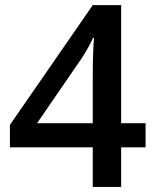

<svg xmlns="http://www.w3.org/2000/svg" viewBox="-20 -736 611 756"><path d="M553.2 -155.8H457V0H345.2V-155.8H19V-244.1L345.2 -715.8H457V-251H553.2ZM345.2 -251V-430.2Q345.2 -525.9 350.1 -586.9H346.2Q332.5 -554.7 303.2 -508.8L126 -251Z"/></svg>

Font: f1_31487          
Style: Regular
Weight: 600
Foundry: Ascender Corporation
Version: Version 1.10